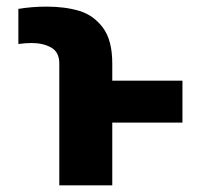

<svg xmlns="http://www.w3.org/2000/svg" viewBox="-20 -557 603 577"><path d="M158.2 0V-366.2Q158.2 -400.4 133.8 -414.1Q109.4 -427.7 75.2 -427.7Q55.7 -427.7 35.2 -424.8V-530.3Q76.2 -537.1 120.1 -537.1Q175.3 -537.1 218 -524.4Q260.7 -511.7 289.1 -474.1Q317.4 -436.5 317.4 -366.2V-314.5H528.3V-188.5H317.4V0Z"/></svg>

Font: Pretendard GOV ExtraBold
Style: Regular
Weight: 800
Designer: Base glyphs from Inter by Rasmus Andersson; Hangeul glyphs from Noto Sans CJK(Source Han Sans) by Jang Soo-young and Kan
Foundry: Kil Hyung-jin
Version: Version 1.309